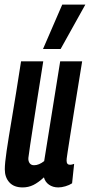

<svg xmlns="http://www.w3.org/2000/svg" viewBox="-20 -809 393 839"><path d="M79 10Q41 10 21 -12Q1 -34 1 -69Q1 -96 9 -150Q17 -204 33 -298.5Q49 -393 72 -541H169Q153 -440 142 -370.5Q131 -301 124 -254.5Q117 -208 112 -176.5Q107 -145 104 -119Q103 -105 109.5 -96Q116 -87 129 -87Q150 -87 173 -105L243 -541H339Q319 -417 306 -337.5Q293 -258 286 -212Q279 -166 275.5 -144.5Q272 -123 271.5 -116.5Q271 -110 271 -107Q271 -89 286 -89Q294 -89 304 -93L295 -8Q283 0 266 5Q249 10 235 10Q211 10 194 -2Q177 -14 172 -34Q147 -11 125.5 -0.5Q104 10 79 10ZM168 -595 252 -789H353L245 -595Z"/></svg>

Font: Georama Extra Condensed SemiBold
Style: Italic
Weight: 600
Width: 2
Italic angle: -9°
Designer: Jean-Baptiste Levee
Foundry: Production Type
Version: Version 1.000